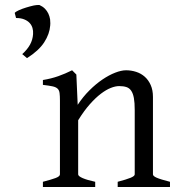

<svg xmlns="http://www.w3.org/2000/svg" viewBox="-20 -751 717 771"><path d="M181.6 -648.4Q179.2 -614.7 157.5 -581.1Q135.7 -547.4 88.4 -517.6L69.3 -533.7Q89.8 -552.2 100.6 -571.8Q111.3 -591.3 112.8 -613.8Q113.8 -627 110.4 -638.7Q106.9 -650.4 98.6 -659.2Q90.3 -668 76.9 -673.3Q63.5 -678.7 44.4 -678.7L39.1 -699.2Q43 -704.1 55.9 -710Q68.8 -715.8 84.7 -720.7Q100.6 -725.6 115.7 -729Q127 -731 134.3 -731H138.2Q151.4 -725.1 160.2 -716.3Q168.9 -707.5 174.1 -696.5Q179.2 -685.5 181.2 -673.3Q182.1 -665 182.1 -657.2Q182.1 -652.8 181.6 -648.4ZM452.6 0V-21Q487.8 -30.3 504.4 -37.1Q521 -43.9 521 -50.8V-309.1Q521 -338.9 517.6 -357.4Q514.2 -376 506.8 -386.7Q499.5 -397.5 487.5 -401.4Q475.6 -405.3 458.5 -405.3Q443.4 -405.3 424.8 -397.9Q406.2 -390.6 385 -374.5Q363.8 -358.4 340.6 -332.3Q317.4 -306.2 293.9 -268.1V-50.8Q293.9 -43.5 312.3 -35.6Q330.6 -27.8 362.3 -21V0H152.3V-21Q184.6 -29.3 202.6 -35.9Q220.7 -42.5 220.7 -50.8V-347.2Q220.7 -366.2 219.2 -377.4Q217.8 -388.7 211.2 -395Q204.6 -401.4 190.9 -404.3Q177.2 -407.2 152.3 -410.2V-429.7Q185.5 -435.1 213.9 -445.1Q242.2 -455.1 269.5 -468.8L286.6 -451.7L292 -330.1Q313.5 -362.8 339.4 -388.4Q365.2 -414.1 391.6 -431.9Q418 -449.7 442.6 -459.2Q467.3 -468.8 486.3 -468.8Q507.3 -468.8 526.9 -462.4Q546.4 -456.1 561.3 -442.9Q576.2 -429.7 585.2 -409.4Q594.2 -389.2 594.2 -361.8V-50.8Q594.2 -43.9 609.1 -37.4Q624 -30.8 662.6 -21V0Z"/></svg>

Font: Akkhara
Style: Regular
Weight: 400
Designer: J. Victor Gaultney
Version: Version 1.00 June 13, 2006, initial release